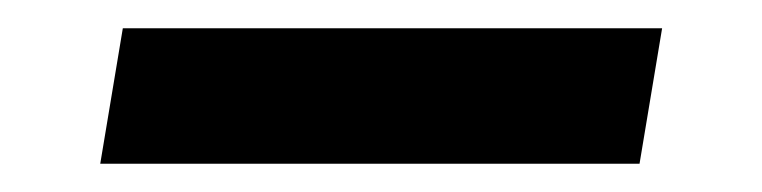

<svg xmlns="http://www.w3.org/2000/svg" viewBox="-20 -408 540 136"><path d="M433 -292H51L67 -388H449Z"/></svg>

Font: Iosevka Oblique
Style: Bold
Weight: 700
Italic angle: -9°
Monospace: yes
Designer: Belleve Invis
Foundry: Belleve Invis
Version: Version 32.5.0; ttfautohint (v1.8.4)